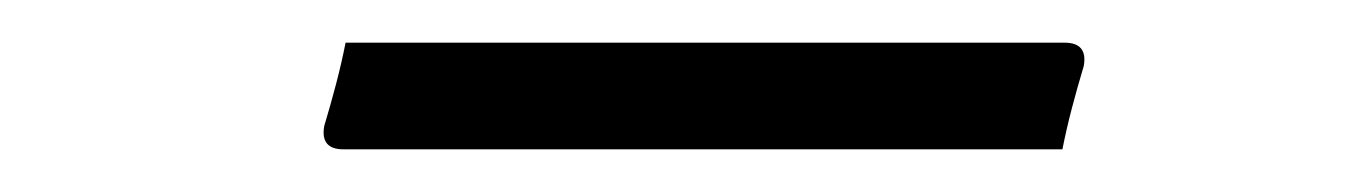

<svg xmlns="http://www.w3.org/2000/svg" viewBox="-20 -345 640 90"><path d="M142 -325H479Q490 -325 488 -314Q485 -304 482.5 -294.5Q480 -285 478 -275H141Q130 -275 132 -286Q135 -296 137.5 -305.5Q140 -315 142 -325Z"/></svg>

Font: Recursive Mn Lnr St Lt
Style: Italic
Weight: 300
Italic angle: -15°
Monospace: yes
Version: Version 1.079;hotconv 1.0.112;makeotfexe 2.5.65598; ttfautoh